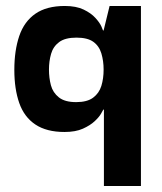

<svg xmlns="http://www.w3.org/2000/svg" viewBox="-20 -432 541 643"><path d="M196 10Q136 10 98.5 -15Q61 -40 44.5 -87Q28 -134 28 -198Q28 -263 44.5 -311.5Q61 -360 98.5 -386Q136 -412 197 -412Q235 -412 260 -400Q285 -388 299.5 -372Q314 -356 319.5 -343.5Q325 -331 325 -330H327L347 -412H452V191H328V-65H326Q325 -63 318.5 -51.5Q312 -40 297 -26Q282 -12 257.5 -1Q233 10 196 10ZM235 -90Q272 -90 292 -105Q312 -120 319.5 -144.5Q327 -169 327 -199Q327 -228 319.5 -253Q312 -278 292.5 -292Q273 -306 236 -306Q198 -306 178 -291Q158 -276 151 -251.5Q144 -227 144 -199Q144 -171 150.5 -146.5Q157 -122 177 -106Q197 -90 235 -90Z"/></svg>

Font: Darker Grotesque Light ExtraBold
Style: Regular
Weight: 800
Version: Version 1.000;gftools[0.9.28]